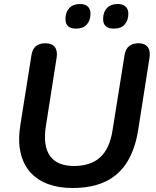

<svg xmlns="http://www.w3.org/2000/svg" viewBox="-20 -929 778 959"><path d="M341 10Q274 10 220.5 -9.5Q167 -29 131.5 -68.5Q96 -108 82.5 -167.5Q69 -227 82 -307L137 -653Q146 -713 207 -713Q239 -713 253.5 -694.5Q268 -676 263 -642L209 -298Q194 -201 229.5 -150.5Q265 -100 350 -100Q432 -100 479.5 -142.5Q527 -185 542 -277L602 -653Q611 -713 672 -713Q703 -713 717.5 -694.5Q732 -676 727 -642L670 -279Q655 -185 615.5 -120.5Q576 -56 508.5 -23Q441 10 341 10ZM549 -786Q495 -786 495 -834Q495 -868 514 -888.5Q533 -909 567 -909Q593 -909 607 -896.5Q621 -884 621 -861Q621 -827 602.5 -806.5Q584 -786 549 -786ZM360 -786Q307 -786 307 -834Q307 -868 326 -888.5Q345 -909 379 -909Q405 -909 418.5 -896.5Q432 -884 432 -861Q432 -827 413.5 -806.5Q395 -786 360 -786Z"/></svg>

Font: Nunito Variable Extra Light
Style: Italic
Weight: 200
Italic angle: -9°
Designer: Vernon Adams
Foundry: Vernon Adams
Version: Version 3.602